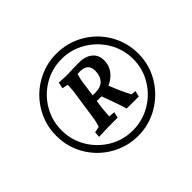

<svg xmlns="http://www.w3.org/2000/svg" viewBox="-155 -954 1207 1207"><g transform="rotate(-45 448.5 -350.0)"><path d="M95 -350Q95 -449 144.5 -533Q194 -617 278 -666Q362 -715 460 -715Q560 -715 644 -666.5Q728 -618 777 -534Q826 -450 826 -350Q826 -252 776.5 -168.5Q727 -85 643 -35Q559 15 460 15Q362 15 278 -33.5Q194 -82 144.5 -165.5Q95 -249 95 -350ZM284 -193 324 -201Q336 -240 337 -250L369 -466Q371 -478 371.5 -495Q372 -512 373 -526L334 -534L343 -575Q379 -574 415 -572L469 -574L521 -575Q577 -575 610.5 -548Q644 -521 644 -472Q644 -427 618 -393Q592 -359 550 -341Q575 -278 596 -235L614 -200L646 -197L637 -158H530Q525 -170 520 -189L508 -225L472 -324H466L430 -325L422 -267Q420 -249 417 -201L458 -197L449 -158H368L312 -156L281 -155ZM779 -350Q779 -435 736 -508Q693 -581 619.5 -624.5Q546 -668 460 -668Q374 -668 301.5 -625.5Q229 -583 186 -510Q143 -437 143 -350Q143 -264 186 -191.5Q229 -119 301.5 -76Q374 -33 460 -33Q547 -33 620 -76Q693 -119 736 -191.5Q779 -264 779 -350ZM461 -368Q510 -368 534 -394.5Q558 -421 558 -468Q558 -531 485 -531L465 -530Q454 -494 452 -476L437 -368Z"/></g></svg>

Font: Andada Pro Medium
Style: Italic
Weight: 500
Italic angle: -7°
Designer: Carolina Giovagnoli
Foundry: Huerta Tipografica
Version: Version 3.005; ttfautohint (v1.8.4)